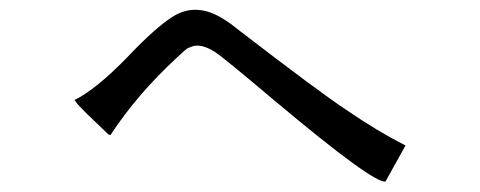

<svg xmlns="http://www.w3.org/2000/svg" viewBox="-20 -502 960 384"><path d="M791 -211 751 -139Q728 -134 530 -300Q427 -387 410 -398Q385 -414 367 -410Q362 -408 356 -406Q352 -404 334 -387Q254 -313 201 -232L197 -233Q144 -283 135 -294Q132 -298 129 -302Q172 -323 235 -388Q292 -448 326 -469Q374 -499 430 -462Q440 -456 456 -443Q621 -316 673 -282Q734 -240 791 -211Z"/></svg>

Font: cwTeXYen
Style: Medium
Weight: 500
Version: Version 1.17